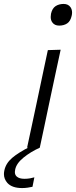

<svg xmlns="http://www.w3.org/2000/svg" viewBox="-96 -750 386 975"><path d="M41.5 0Q53.5 -55 64.5 -107Q75 -158 88.5 -219.5L99 -269Q113 -334.5 124 -387.5Q135 -440 147 -495.5L212 -497.5Q199.5 -441 188.5 -388.5Q177.5 -336 163 -269L152.5 -219.5Q139.5 -158 128.8 -106.8Q118 -55.5 106 0ZM204.5 -620Q181 -620 169.5 -636.5Q161.5 -647.5 161.5 -664Q161.5 -671.5 163 -680Q169 -707.5 186.2 -718.8Q203.5 -730 227 -730Q250.5 -730 262 -713.5Q270 -702 270 -686Q270 -678.5 268 -670Q262 -642.5 245.2 -631.2Q228.5 -620 204.5 -620ZM16.5 205Q-35 205 -58.5 179Q-76 159 -76 134Q-76 125.5 -74 116Q-66.5 79.5 -34.8 52.2Q-3 25 57 -5.5L60.5 -21L94.5 -24L106 0Q59.5 21 23.2 50.5Q-13 80 -19 111.5Q-20.5 118 -20.5 123.5Q-20.5 138 -11 146.5Q2 158 28 158Q44 158 57.2 155.5Q70.5 153 78.5 150.5L69 198.5Q59 201 44.2 203Q29.5 205 16.5 205Z"/></svg>

Font: Heraclito Light
Style: Italic
Weight: 300
Italic angle: -12°
Designer: Kostas Bartsokas (font) & Cristiano Sobral (main changes)
Foundry: Kostas Bartsokas (font) & Cristiano Sobral (main changes)
Version: Version 1.00;July 8, 2020;FontCreator 13.0.0.2655 64-bit